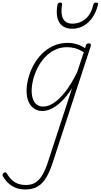

<svg xmlns="http://www.w3.org/2000/svg" viewBox="-152 -856 792 1510"><path d="M46 634Q-15 634 -58.5 606Q-102 578 -130 529Q-133 521 -132 515Q-131 509 -121 503Q-113 497 -107.5 499Q-102 501 -99 507Q-70 556 -34.5 577.5Q1 599 51 599Q98 599 129.5 578Q161 557 184.5 514.5Q208 472 228 409L415 -163Q373 -98 331.5 -58Q290 -18 252 -0.5Q214 17 181 17Q144 17 115.5 -2.5Q87 -22 72 -57.5Q57 -93 57 -142Q57 -186 70 -237.5Q83 -289 109 -339Q135 -389 174.5 -429.5Q214 -470 266 -494.5Q318 -519 382 -519Q415 -519 451.5 -508Q488 -497 517 -477L524 -500Q527 -508 532 -511.5Q537 -515 547 -515Q559 -515 561.5 -508.5Q564 -502 562 -494L266 412Q243 486 214.5 535.5Q186 585 146.5 609.5Q107 634 46 634ZM189 -18Q227 -18 271 -46.5Q315 -75 362 -135Q409 -195 455 -289L507 -445Q467 -470 435.5 -477.5Q404 -485 376 -485Q322 -485 278 -463Q234 -441 200.5 -404.5Q167 -368 144 -323Q121 -278 109 -231Q97 -184 97 -142Q97 -106 107 -77.5Q117 -49 137 -33.5Q157 -18 189 -18ZM417 -630Q345 -630 314.5 -679.5Q284 -729 300 -820Q303 -828 308 -832Q313 -836 321 -836Q331 -836 334 -832Q337 -828 336 -820Q324 -747 344.5 -708.5Q365 -670 417 -670Q477 -670 521.5 -708.5Q566 -747 582 -820Q584 -828 589 -832Q594 -836 603 -836Q612 -836 616.5 -832Q621 -828 619 -820Q604 -760 574.5 -717.5Q545 -675 504.5 -652.5Q464 -630 417 -630Z"/></svg>

Font: Playwrite CU Thin
Style: Regular
Weight: 250
Designer: Veronika Burian, José Scaglione
Foundry: TypeTogether
Version: Version 1.002